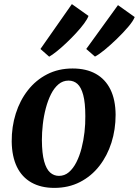

<svg xmlns="http://www.w3.org/2000/svg" viewBox="-20 -902 676 935"><path d="M333.5 -568.5Q400 -568.5 446.5 -542.5Q493 -516.5 517.8 -466.2Q542.5 -416 543 -343Q543 -271.5 522.8 -207.5Q502.5 -143.5 463.8 -93.8Q425 -44 369.5 -15.5Q314 13 244.5 13Q179.5 13 133 -13.2Q86.5 -39.5 62.2 -89.8Q38 -140 37 -212.5Q36.5 -284.5 56.8 -348.8Q77 -413 115.8 -462.5Q154.5 -512 209.5 -540.2Q264.5 -568.5 333.5 -568.5ZM314 -509.5Q286 -509.5 264.8 -491.5Q243.5 -473.5 228.2 -443Q213 -412.5 203 -374.5Q193 -336.5 188.5 -296.5Q184 -256.5 184 -219.5Q184.5 -154.5 195 -116.5Q205.5 -78.5 224 -62Q242.5 -45.5 267 -45.5Q294.5 -45.5 315.5 -63.5Q336.5 -81.5 352 -112Q367.5 -142.5 377.2 -180.5Q387 -218.5 391.5 -258.8Q396 -299 395.5 -336.5Q395.5 -402 385.2 -439.8Q375 -477.5 357 -493.5Q339 -509.5 314 -509.5ZM219.5 -626 177 -663.5 330 -882 411 -824.5Q405.5 -809 389.2 -787Q373 -765 350.2 -740.5Q327.5 -716 303 -692.8Q278.5 -669.5 256.2 -651.8Q234 -634 219.5 -626ZM442.5 -626.5 400 -663.5 554.5 -877 636 -819Q628.5 -799.5 604.2 -771Q580 -742.5 549.2 -712.8Q518.5 -683 489.5 -659.2Q460.5 -635.5 442.5 -626.5Z"/></svg>

Font: Merriweather
Style: Bold Italic
Weight: 700
Italic angle: -7.8°
Version: Version 2.101